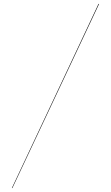

<svg xmlns="http://www.w3.org/2000/svg" viewBox="-20 -800 560 970"><path d="M477.5 -780H480.5L42.5 150H40Z"/></svg>

Font: Bodoni* 72pt
Style: Regular
Weight: 400
Version: Version 2.3